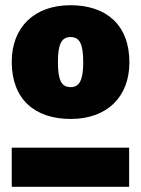

<svg xmlns="http://www.w3.org/2000/svg" viewBox="-20 -716 540 736"><path d="M250 -696C112 -696 25 -612 25 -479C25 -335 114 -260 251 -260C390 -260 476 -344 476 -477C476 -621 387 -696 250 -696ZM250 -574C285 -574 299 -549 299 -477C299 -410 285 -382 251 -382C216 -382 202 -407 202 -479C202 -546 216 -574 250 -574ZM25 0H475V-150H25Z"/></svg>

Font: Fira Sans Heavy
Style: Regular
Weight: 900
Designer: bBox Type GmbH & Carrois Corporate GbR & Edenspiekermann AG
Foundry: bBox Type GmbH & Carrois Corporate GbR & Edenspiekermann AG
Version: Version 4.300;PS 004.300;hotconv 1.0.88;makeotf.lib2.5.64775